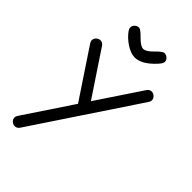

<svg xmlns="http://www.w3.org/2000/svg" viewBox="-224 -823 904 904"><g transform="rotate(45 228.0 -371.0)"><path d="M343.8 -713.4Q343.8 -703.4 327.4 -685.3Q274.9 -627.9 228.3 -627.9Q201.4 -627.9 168 -650.1Q138.7 -670.2 120.4 -695.6Q113.8 -705.1 113.8 -713.4Q113.8 -725.1 122.7 -733.6Q131.6 -742.2 143.6 -742.2Q154.5 -742.2 182.4 -713.5Q210.2 -684.8 228.3 -684.8Q246.6 -684.8 274.4 -713.5Q302.2 -742.2 313 -742.2Q325.2 -742.2 334.5 -733.6Q343.8 -725.1 343.8 -713.4ZM428.5 -542.7Q428.5 -533.9 422.9 -526.4L80.8 -12.5Q72 0.2 57.6 0.2Q46.1 0.2 37.1 -8.2Q28.1 -16.6 28.1 -28.1Q28.1 -36.6 33.7 -44.4L194.1 -285.2L33.7 -526.4Q28.1 -533.9 28.1 -542.7Q28.1 -554.2 37.1 -562.9Q46.1 -571.5 57.6 -571.5Q72 -571.5 80.8 -558.3L228.3 -336.7L376 -558.3Q384.8 -571.5 398.9 -571.5Q410.2 -571.5 419.3 -562.9Q428.5 -554.2 428.5 -542.7Z"/></g></svg>

Font: EnergyBar
Style: Regular
Weight: 400
Italic angle: -10°
Version: 1.0 2000-03-28